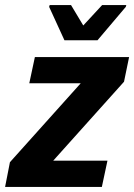

<svg xmlns="http://www.w3.org/2000/svg" viewBox="-35 -734 527 754"><path d="M-15 0 4 -97 282 -407H80L102 -510H472L452 -413L174 -103H387L365 0ZM218 -576 158 -707 160 -714H244L292 -634L366 -714H461L459 -707L348 -576Z"/></svg>

Font: Saira Semi Condensed SemiBold
Style: Italic
Weight: 600
Width: 4
Italic angle: -12°
Designer: Hector Gatti with collaboration of the Omnibus-Type team
Foundry: Omnibus-Type
Version: Version 1.001; ttfautohint (v1.8)